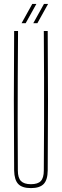

<svg xmlns="http://www.w3.org/2000/svg" viewBox="-20 -959 317 984"><path d="M138.5 5Q93.5 5 73.5 -16Q53.5 -37 52.5 -85Q51 -264.5 51 -442.8Q51 -621 52.5 -800H72.5Q71.5 -680.5 71 -561.5Q70.5 -442.5 70.5 -323.5Q70.5 -204.5 71.5 -85Q71.5 -47.5 87.5 -31.2Q103.5 -15 138.5 -15Q174 -15 189.2 -31.2Q204.5 -47.5 204.5 -85Q205.5 -204.5 205.8 -323.5Q206 -442.5 205.8 -561.5Q205.5 -680.5 204.5 -800H224.5Q226 -621 226 -442.8Q226 -264.5 224.5 -85Q224 -37 203.8 -16Q183.5 5 138.5 5ZM90.5 -840 145.5 -939H166.5L111.5 -840ZM150.5 -840 205.5 -939H226.5L171.5 -840Z"/></svg>

Font: Big Shoulders Thin
Style: Regular
Weight: 100
Designer: Patric King
Foundry: XO Type Co
Version: Version 2.002